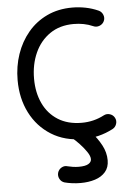

<svg xmlns="http://www.w3.org/2000/svg" viewBox="-64 -751 743 1080"><g transform="rotate(-5 308.0 -210.5)"><path d="M555.7 -612.3Q547.9 -595.2 529.8 -588.1Q511.7 -581.1 494.6 -588.9Q469.2 -600.1 441.7 -605.5Q414.1 -610.8 385.3 -610.8Q306.6 -610.8 251 -572.5Q195.3 -534.2 166 -469Q136.7 -403.8 136.7 -323.2Q136.7 -245.1 165.3 -184.1Q193.8 -123 249 -88.1Q304.2 -53.2 383.3 -53.2Q450.7 -53.2 509.3 -84Q525.9 -92.8 544.2 -87.2Q562.5 -81.5 571.3 -64.9Q580.1 -48.3 574.2 -30Q568.4 -11.7 551.8 -2.9Q472.7 38.6 383.3 38.6Q279.3 38.6 203.1 -9Q127 -56.6 85.4 -138.4Q43.9 -220.2 43.9 -323.2Q43.9 -400.9 67.4 -469.5Q90.8 -538.1 135 -590.8Q179.2 -643.6 242.4 -673.6Q305.7 -703.6 385.3 -703.6Q422.9 -703.6 460 -696.3Q497.1 -689 532.2 -673.3Q549.3 -665.5 556.4 -647.5Q563.5 -629.4 555.7 -612.3ZM315.4 -36.1Q327.1 -50.8 346.4 -52.7Q365.7 -54.7 380.4 -43Q404.3 -23.9 434.6 9.3Q464.8 42.5 487.1 83.7Q509.3 125 509.3 169.4Q509.3 209.5 487.3 234.9Q465.3 260.3 428.7 272Q392.1 283.7 347.2 283.7Q321.8 283.7 298.3 280.5Q274.9 277.3 256.8 272.5Q238.8 267.1 229.7 250.2Q220.7 233.4 225.6 215.3Q231 196.8 247.6 187.3Q264.2 177.7 282.2 183.6Q292.5 186.5 310.3 189.2Q328.1 191.9 344.7 191.9Q381.8 191.9 398.9 181.6Q416 171.4 416 154.8Q416 137.2 399.4 112.8Q382.8 88.4 360.8 65.2Q338.9 42 322.3 28.8Q307.6 17.1 305.4 -2.2Q303.2 -21.5 315.4 -36.1Z"/></g></svg>

Font: Mikhak Medium
Style: Regular
Weight: 500
Designer: Amin Abedi
Version: Version 3.3